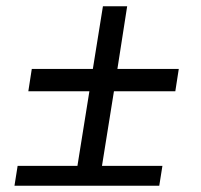

<svg xmlns="http://www.w3.org/2000/svg" viewBox="-20 -590 640 610"><path d="M26 0H486L496 -63H304L342 -300H537L548 -371H353L384 -570H307L275 -371H81L70 -300H264L226 -63H36Z"/></svg>

Font: JetBrains Mono Light
Style: Italic
Weight: 336
Italic angle: -9°
Monospace: yes
Designer: Philipp Nurullin, Konstantin Bulenkov
Foundry: JetBrains
Version: Version 2.305